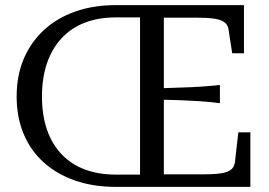

<svg xmlns="http://www.w3.org/2000/svg" viewBox="-20 -730 1052 750"><path d="M598 -385Q645 -387 685.5 -388Q726 -389 763.5 -391.5Q801 -394 839 -398V-327Q801 -332 763.5 -334.5Q726 -337 685.5 -338.5Q645 -340 598 -341ZM432 -48H527V-662H432Q365 -662 311.5 -641.5Q258 -621 220.5 -580.5Q183 -540 163.5 -483Q144 -426 144 -353Q144 -280 163.5 -223.5Q183 -167 220.5 -127.5Q258 -88 311.5 -68Q365 -48 432 -48ZM432 0Q345 0 274 -24.5Q203 -49 151.5 -95Q100 -141 72.5 -206.5Q45 -272 45 -353Q45 -434 72.5 -499.5Q100 -565 151.5 -612.5Q203 -660 274 -685Q345 -710 432 -710H933V-522H887L873 -613Q871 -632 857.5 -642.5Q844 -653 817.5 -657Q791 -661 748 -661H620V-49H772Q804 -49 827.5 -51Q851 -53 866 -58.5Q881 -64 888.5 -73.5Q896 -83 898 -99L911 -213H958V0Z"/></svg>

Font: Roboto Serif 72pt
Style: Regular
Weight: 400
Designer: Greg Gazdowicz
Foundry: Commercial Type
Version: Version 1.008